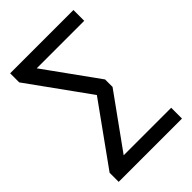

<svg xmlns="http://www.w3.org/2000/svg" viewBox="-253 -816 1107 1107"><g transform="rotate(-45 300.5 -262.5)"><path d="M43 180V106L321 -281V-245L43 -631V-705H559V-617H153V-643L405 -293V-232L153 118L152 92H559V180Z"/></g></svg>

Font: Nunito Sans 11pt SemiBold
Style: Regular
Weight: 600
Version: Version 3.101;gftools[0.9.27]